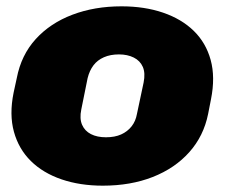

<svg xmlns="http://www.w3.org/2000/svg" viewBox="-20 -576 710 607"><path d="M305 11Q233 11 174.5 -9Q116 -29 77.5 -67Q39 -105 24 -159.5Q9 -214 23 -283L33 -329Q47 -402 93 -452.5Q139 -503 209 -529.5Q279 -556 364 -556Q437 -556 495.5 -536Q554 -516 592.5 -478.5Q631 -441 646 -386.5Q661 -332 647 -262L638 -216Q624 -146 578.5 -95Q533 -44 463 -16.5Q393 11 305 11ZM315 -142Q343 -142 363 -151Q383 -160 396 -176.5Q409 -193 413 -216L434 -315Q440 -345 431.5 -364.5Q423 -384 403 -394Q383 -404 356 -404Q329 -404 308.5 -395Q288 -386 275.5 -369.5Q263 -353 257 -329L237 -230Q231 -201 239.5 -181.5Q248 -162 267.5 -152Q287 -142 315 -142Z"/></svg>

Font: Hubot Sans Condensed ExtraLight Black
Style: Italic
Weight: 900
Italic angle: -12.0243°
Version: Version 2.000